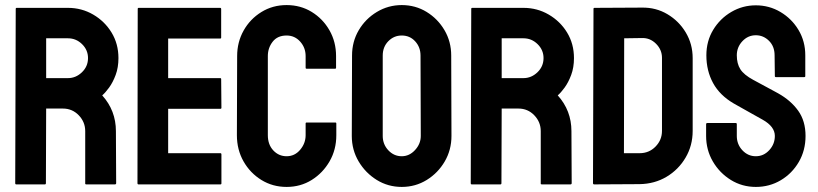

<svg xmlns="http://www.w3.org/2000/svg" viewBox="-20 -727 3226 757"><path d="M44 0Q40 0 40 -5L42 -692Q42 -696 46 -696H248Q302 -696 347.5 -669.5Q393 -643 420 -598.5Q447 -554 447 -498Q447 -461 436 -431.5Q425 -402 410 -381.5Q395 -361 383 -351Q437 -291 437 -210L438 -5Q438 0 433 0H320Q316 0 316 -3V-210Q316 -246 290.5 -272.5Q265 -299 228 -299H162L161 -5Q161 0 157 0ZM162 -419H248Q279 -419 303 -442Q327 -465 327 -498Q327 -530 303.5 -553Q280 -576 248 -576H162Z M526 0Q522 0 522 -5L523 -692Q523 -696 527 -696H848Q852 -696 852 -691V-579Q852 -575 848 -575H643V-419H848Q852 -419 852 -415L853 -302Q853 -298 849 -298H643V-123H849Q853 -123 853 -118V-4Q853 0 849 0Z M1110 10Q1055 10 1010.5 -17.5Q966 -45 940 -91Q914 -137 914 -194L915 -506Q915 -561 940.5 -606.5Q966 -652 1010.5 -679.5Q1055 -707 1110 -707Q1165 -707 1209 -680Q1253 -653 1279 -607.5Q1305 -562 1305 -506V-460Q1305 -456 1301 -456H1189Q1185 -456 1185 -460V-506Q1185 -539 1163.5 -563Q1142 -587 1110 -587Q1074 -587 1055 -562.5Q1036 -538 1036 -506V-194Q1036 -157 1057.5 -134Q1079 -111 1110 -111Q1142 -111 1163.5 -136.5Q1185 -162 1185 -194V-240Q1185 -244 1189 -244H1302Q1306 -244 1306 -240V-194Q1306 -137 1279.5 -91Q1253 -45 1209 -17.5Q1165 10 1110 10Z M1564 10Q1510 10 1465.5 -17.5Q1421 -45 1394 -90.5Q1367 -136 1367 -191L1368 -508Q1368 -563 1394.5 -608Q1421 -653 1466 -680Q1511 -707 1564 -707Q1618 -707 1662 -680Q1706 -653 1732.5 -608Q1759 -563 1759 -508L1760 -191Q1760 -136 1733.5 -90.5Q1707 -45 1662.5 -17.5Q1618 10 1564 10ZM1564 -111Q1594 -111 1616.5 -135.5Q1639 -160 1639 -191L1638 -508Q1638 -541 1617 -564Q1596 -587 1564 -587Q1533 -587 1511 -564.5Q1489 -542 1489 -508V-191Q1489 -158 1511 -134.5Q1533 -111 1564 -111Z M1840 0Q1836 0 1836 -5L1838 -692Q1838 -696 1842 -696H2044Q2098 -696 2143.5 -669.5Q2189 -643 2216 -598.5Q2243 -554 2243 -498Q2243 -461 2232 -431.5Q2221 -402 2206 -381.5Q2191 -361 2179 -351Q2233 -291 2233 -210L2234 -5Q2234 0 2229 0H2116Q2112 0 2112 -3V-210Q2112 -246 2086.5 -272.5Q2061 -299 2024 -299H1958L1957 -5Q1957 0 1953 0ZM1958 -419H2044Q2075 -419 2099 -442Q2123 -465 2123 -498Q2123 -530 2099.5 -553Q2076 -576 2044 -576H1958Z M2323 0Q2318 0 2318 -5L2320 -692Q2320 -696 2324 -696L2511 -697Q2566 -698 2611.5 -671Q2657 -644 2684 -598.5Q2711 -553 2711 -498V-211Q2711 -153 2683 -105.5Q2655 -58 2608 -30Q2561 -2 2502 -1ZM2440 -123H2502Q2539 -123 2564.5 -149Q2590 -175 2590 -211V-499Q2590 -531 2566.5 -554.5Q2543 -578 2511 -577L2441 -576Z M2960 10Q2906 10 2861.5 -17.5Q2817 -45 2790.5 -90.5Q2764 -136 2764 -191V-237Q2764 -242 2769 -242H2881Q2885 -242 2885 -237V-191Q2885 -158 2907 -134.5Q2929 -111 2960 -111Q2991 -111 3013 -135Q3035 -159 3035 -191Q3035 -228 2987 -255Q2971 -264 2937 -283Q2903 -302 2873 -319Q2818 -351 2791.5 -399.5Q2765 -448 2765 -509Q2765 -565 2792 -609.5Q2819 -654 2863.5 -680Q2908 -706 2960 -706Q3013 -706 3057.5 -679.5Q3102 -653 3128.5 -608.5Q3155 -564 3155 -509V-427Q3155 -423 3151 -423H3039Q3035 -423 3035 -427L3034 -509Q3034 -544 3012 -566Q2990 -588 2960 -588Q2929 -588 2907 -564.5Q2885 -541 2885 -509Q2885 -476 2899 -454Q2913 -432 2950 -412Q2955 -409 2969.5 -401.5Q2984 -394 3001 -384.5Q3018 -375 3031.5 -368Q3045 -361 3048 -359Q3098 -331 3127 -290.5Q3156 -250 3156 -191Q3156 -134 3129.5 -88.5Q3103 -43 3058.5 -16.5Q3014 10 2960 10Z"/></svg>

Font: Staatliches
Style: Regular
Weight: 400
Designer: Brian LaRossa & Erica Carras
Foundry: Type Brut Foundry
Version: Version 1.000; ttfautohint (v1.8.2) -l 8 -r 50 -G 200 -x 14 